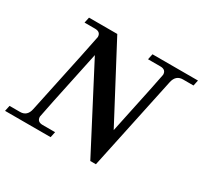

<svg xmlns="http://www.w3.org/2000/svg" viewBox="-180 -937 1209 1146"><g transform="rotate(30 424.5 -363.5)"><path d="M600.1 4.9H561.5L269 -556.2Q168.5 -83 168.5 -74.7Q168.5 -39.1 208 -39.1H293.5L285.2 0H-28.8L-20.5 -39.1H51.8Q100.6 -39.1 111.8 -92.8Q230.5 -650.4 230.5 -658.2Q230.5 -693.4 190.9 -693.4H118.7L127 -732.4H321.8L590.3 -224.6Q680.7 -650.4 680.7 -658.2Q680.7 -693.4 641.1 -693.4H556.2L564.5 -732.4H877.9L869.6 -693.4H797.4Q748.5 -693.4 736.8 -639.6Z"/></g></svg>

Font: Munson
Style: Italic
Weight: 400
Italic angle: -12°
Designer: Paul James MIller
Foundry: High-Logic / Made with FontCreator
Version: Version 2.10;May 5, 2019;FontCreator 11.5.0.2430 64-bit